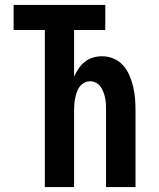

<svg xmlns="http://www.w3.org/2000/svg" viewBox="-20 -755 640 775"><path d="M161 0V-634H35V-735H405V-634H279V-446Q287 -463 297.5 -478.5Q308 -494 322.5 -505.5Q337 -517 355 -522.5Q373 -528 392 -528Q416 -528 438.5 -518.5Q461 -509 477 -491Q493 -473 502.5 -450.5Q512 -428 517.5 -405Q523 -382 525 -358Q527 -334 527 -310V0H408V-310Q408 -322 407.5 -334.5Q407 -347 404.5 -359Q402 -371 397.5 -383Q393 -395 386 -405Q379 -415 367.5 -421Q356 -427 344 -427Q331 -427 320 -421Q309 -415 301.5 -405Q294 -395 290 -383Q286 -371 283.5 -359Q281 -347 280 -334.5Q279 -322 279 -310V0Z"/></svg>

Font: Iosevka SS04 Extended
Style: Bold
Weight: 700
Width: 7
Monospace: yes
Designer: Belleve Invis
Foundry: Belleve Invis
Version: Version 19.0.0; ttfautohint (v1.8.4)